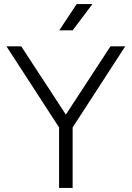

<svg xmlns="http://www.w3.org/2000/svg" viewBox="-20 -929 651 949"><path d="M319 -342H292L526 -700H599L339 -299V0H272V-299L12 -700H85ZM273 -779 359 -909H437L339 -779Z"/></svg>

Font: SUSE Thin Light
Style: Regular
Weight: 300
Version: Version 1.000